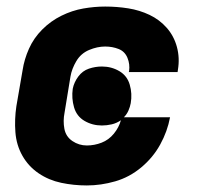

<svg xmlns="http://www.w3.org/2000/svg" viewBox="-20 -558 616 586"><path d="M245 8Q288 8 331.5 -4.5Q375 -17 411 -47Q447 -77 469 -117Q491 -157 499 -200H358Q367 -209 372 -220.5Q377 -232 379 -243Q384 -272 376 -299.5Q368 -327 344 -341Q320 -355 291 -355Q271 -355 251.5 -348.5Q232 -342 219 -324.5Q206 -307 202 -287Q198 -258 206 -230.5Q214 -203 238 -189Q262 -175 291 -175Q306 -175 321 -178.5Q336 -182 349 -191Q343 -169 327.5 -150Q312 -131 290 -122.5Q268 -114 245 -114Q221 -114 201 -127.5Q181 -141 176.5 -165Q172 -189 177 -214L195 -324Q199 -348 213 -371.5Q227 -395 252 -405.5Q277 -416 301 -416Q323 -416 342 -408.5Q361 -401 369 -381.5Q377 -362 374 -341L373 -338H522Q523 -342 523 -345Q529 -381 520 -414.5Q511 -448 489 -473Q467 -498 436.5 -512.5Q406 -527 371.5 -532.5Q337 -538 301 -538Q268 -538 234 -532Q200 -526 167.5 -510Q135 -494 109 -468Q83 -442 68.5 -409.5Q54 -377 49 -344L30 -234Q24 -194 27 -154.5Q30 -115 48.5 -82.5Q67 -50 98 -29Q129 -8 167 0Q205 8 245 8Z"/></svg>

Font: Iosevka Sparkle Heavy Oblique
Style: Regular
Weight: 900
Italic angle: -9°
Designer: Belleve Invis
Foundry: Belleve Invis
Version: Version 4.5.0; ttfautohint (v1.8.3)